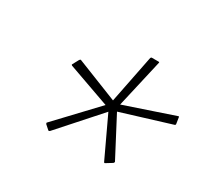

<svg xmlns="http://www.w3.org/2000/svg" viewBox="-94 -848 750 698"><g transform="rotate(30 281.0 -499.0)"><path d="M326 -459 178 -293Q176 -291 174.5 -290.5Q173 -290 171 -291L153 -307Q152 -309 151.5 -310.5Q151 -312 152 -313L305 -475L128 -538Q126 -539 125.5 -540Q125 -541 126 -543L140 -569Q142 -571 143.5 -572Q145 -573 146 -572L320 -503L360 -704Q361 -706 362 -707Q363 -708 365 -708H393Q395 -708 396 -707Q397 -706 396 -704L350 -503L554 -572Q556 -573 557 -572Q558 -571 558 -569L562 -543Q562 -539 558 -538L353 -475L438 -313Q438 -312 437.5 -310.5Q437 -309 435 -307L409 -291Q407 -290 406 -290.5Q405 -291 404 -293Z"/></g></svg>

Font: Glory Thin
Style: Italic
Weight: 100
Italic angle: -12°
Designer: Robert Leuschke
Foundry: Robert Leuschke
Version: Version 1.011